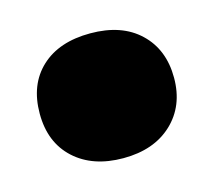

<svg xmlns="http://www.w3.org/2000/svg" viewBox="-51 -299 413 370"><g transform="rotate(-15 155.0 -114.5)"><path d="M155 10Q94 10 57.5 -23.5Q21 -57 21 -114.5Q21 -172.5 56.8 -205.8Q92.5 -239 155 -239Q217.5 -239 253.2 -205Q289 -171 289 -114.5Q289 -58.5 252.5 -24.2Q216 10 155 10Z"/></g></svg>

Font: Encode Sans Black
Style: Regular
Weight: 900
Designer: Multiple Designers
Foundry: Impallari Type
Version: Version 3.002; ttfautohint (v1.8.3) -l 8 -r 50 -G 200 -x 14 